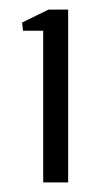

<svg xmlns="http://www.w3.org/2000/svg" viewBox="-20 -820 218 400"><path d="M70 -440V-756H28L26 -773L81 -800H122V-440Z"/></svg>

Font: Big Shoulders Text Light
Style: Regular
Weight: 300
Designer: Patric King
Foundry: XO Type Co
Version: Version 1.000; ttfautohint (v1.8.2)